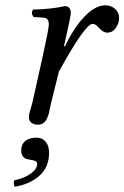

<svg xmlns="http://www.w3.org/2000/svg" viewBox="-20 -459 469 724"><path d="M88.9 -17.1Q88.9 -24.4 91.1 -33Q93.3 -41.5 96.7 -53Q100.1 -64.5 102.1 -71.8L140.1 -242.2Q164.1 -351.1 164.1 -366.2Q164.1 -391.1 146 -392.1L106 -395Q95.2 -411.6 105 -422.9Q172.9 -424.3 225.1 -436Q234.9 -436 241 -429.2Q247.1 -422.4 247.1 -411.1Q247.1 -399.9 229 -319.8L221.2 -285.2L225.1 -284.2Q258.3 -355 299.1 -397Q339.8 -439 377 -439Q398.4 -439 413.8 -425.5Q429.2 -412.1 429.2 -392.1Q429.2 -371.1 416.7 -353.5Q404.3 -335.9 383.8 -335.9Q368.7 -335.9 350.1 -356.9Q339.8 -369.1 329.1 -369.1Q301.3 -369.1 202.1 -189L172.9 -71.8Q171.4 -66.4 168.7 -52.2Q166 -38.1 163.6 -29.3Q161.1 -20.5 156 -10Q150.9 0.5 142.3 5.9Q133.8 11.2 122.1 11.2Q108.4 11.2 98.6 3.9Q88.9 -3.4 88.9 -17.1ZM118.2 60.1Q139.6 60.1 152.3 75.4Q165 90.8 165 117.2Q165 171.4 128.7 203.6Q92.3 235.8 36.1 245.1Q29.8 237.3 33.2 221.2Q50.8 217.3 68.4 210.7Q85.9 204.1 103 189.9Q120.1 175.8 120.1 159.2Q120.1 151.9 114 148.7Q107.9 145.5 98.9 144.3Q89.8 143.1 81.1 140.9Q72.3 138.7 66.2 130.4Q60.1 122.1 60.1 107.9Q60.1 85.4 75.2 72.8Q90.3 60.1 118.2 60.1Z"/></svg>

Font: Common Serif
Style: Italic
Weight: 400
Italic angle: -12°
Designer: Philipp H. Poll, Khaled Hosny
Foundry: Stefan Peev, Context Ltd.
Version: Version 1.026